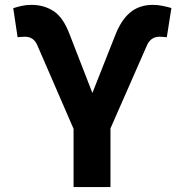

<svg xmlns="http://www.w3.org/2000/svg" viewBox="-20 -757 747 777"><path d="M277.7 0V-235.7L130.7 -574.6Q123.7 -591.1 111.4 -599.7Q99 -608.2 81.4 -608.4Q74.2 -608.2 63.8 -607.5Q53.3 -606.8 51.2 -606.4L33.6 -723.8Q49.5 -729.1 67.6 -733.2Q85.7 -737.3 107.2 -737.3Q158.3 -737.3 197.4 -711.7Q236.5 -686.1 262.5 -616L353.9 -380.7L445.1 -611.3Q469.5 -675.3 506.5 -706.3Q543.6 -737.3 598.8 -737.3Q618 -737.3 637.6 -733.3Q657.3 -729.3 673.6 -724.6L655.1 -606.4Q652.7 -606.8 642.3 -607.5Q631.9 -608.2 625.2 -608.4Q606.5 -608.2 594.1 -598.9Q581.7 -589.6 575.2 -574.6L427.1 -237.5V0Z"/></svg>

Font: GitLab Sans
Style: Regular
Weight: 400
Designer: Rasmus Andersson
Foundry: Modifications by GitLab B.V., manufactured by rsms
Version: Version 4.000;git-c8fb6b7